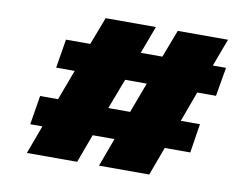

<svg xmlns="http://www.w3.org/2000/svg" viewBox="-76 -809 1200 918"><g transform="rotate(10 524.0 -350.0)"><path d="M174 -426 197 -566H315L366 -700H610L560 -566H665L716 -700H960L910 -566H974L950 -426H859L805 -279H898L876 -138H752L701 0H457L508 -138H402L351 0H107L158 -138H99L122 -279H209L264 -426ZM509 -426 453 -279H559L614 -426Z"/></g></svg>

Font: Georama ExtraExtended ExtraBold
Style: Italic
Weight: 800
Width: 8
Italic angle: -9°
Designer: Jean-Baptiste Levee
Foundry: Production Type
Version: Version 1.000